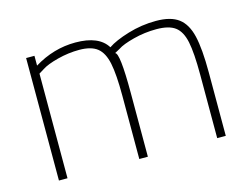

<svg xmlns="http://www.w3.org/2000/svg" viewBox="-76 -633 986 757"><g transform="rotate(-15 417.0 -254.5)"><path d="M79 -500H113V-460Q193 -509 282 -509Q378 -509 411 -455Q440 -475 496 -492Q552 -509 611 -509Q671 -509 703 -485Q735 -461 747.5 -408Q760 -355 760 -259V0H725V-259Q725 -348 715.5 -393.5Q706 -439 680.5 -458Q655 -477 604 -477Q556 -477 510 -465Q464 -453 445 -440L423 -428Q442 -424 442 -261V0H407V-259Q407 -345 397.5 -391Q388 -437 363 -457Q338 -477 289 -477Q245 -477 200.5 -465.5Q156 -454 135 -440L114 -427V0H79Z"/></g></svg>

Font: Cairo ExtraLight
Style: Regular
Weight: 250
Designer: Mohamed Gaber, the designers of Titillium
Foundry: Kief Type Foundry
Version: Version 2.009; ttfautohint (v1.5.33-1714) -l 8 -r 50 -G 200 